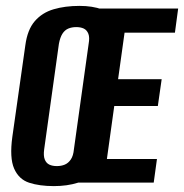

<svg xmlns="http://www.w3.org/2000/svg" viewBox="-20 -620 625 652"><path d="M163 12Q114 12 79 0.5Q44 -11 28 -47.5Q12 -84 22 -156L66 -466Q73 -519 98 -548Q123 -577 162 -588.5Q201 -600 250 -600Q294 -600 327 -588Q360 -576 375.5 -547Q391 -518 384 -466L340 -157Q330 -84 305.5 -47.5Q281 -11 244.5 0.5Q208 12 163 12ZM173 -56Q188 -56 200 -61Q212 -66 220.5 -78.5Q229 -91 231 -113L281 -471Q285 -493 280 -505.5Q275 -518 264.5 -523Q254 -528 239 -528Q224 -528 212 -523Q200 -518 192 -505.5Q184 -493 180 -471L130 -113Q127 -91 132 -78.5Q137 -66 147.5 -61Q158 -56 173 -56ZM216 0 299 -591H585L574 -509H403L381 -351H529L516 -260H368L343 -80H513L502 0Z"/></svg>

Font: Alumni Sans Thin
Style: Bold Italic
Weight: 700
Italic angle: -8°
Version: Version 1.016